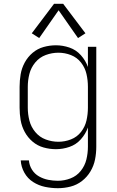

<svg xmlns="http://www.w3.org/2000/svg" viewBox="-20 -776 616 1009"><path d="M284 213Q318 213 351 204.5Q384 196 411 175Q438 154 455.5 124.5Q473 95 479.5 62Q486 29 486 -5V-530H442V-424Q430 -458 405 -486Q380 -514 345 -526Q310 -538 274 -538Q241 -538 209 -529Q177 -520 151.5 -498.5Q126 -477 110 -447.5Q94 -418 88.5 -385.5Q83 -353 83 -320V-210Q83 -177 88.5 -144.5Q94 -112 110 -82.5Q126 -53 151.5 -31.5Q177 -10 209 -1Q241 8 274 8Q310 8 345 -4Q380 -16 405 -44Q430 -72 442 -106V-5Q442 29 434 62Q426 95 404.5 122Q383 149 350.5 161.5Q318 174 284 174Q259 174 233.5 169Q208 164 185 151Q162 138 148 115.5Q134 93 132 67H89Q91 101 108 131.5Q125 162 154 180.5Q183 199 216.5 206Q250 213 284 213ZM287 -31Q253 -31 220.5 -43Q188 -55 165.5 -82Q143 -109 134.5 -142.5Q126 -176 126 -210V-320Q126 -354 134.5 -387.5Q143 -421 165.5 -448Q188 -475 220.5 -487Q253 -499 287 -499Q321 -499 353 -486.5Q385 -474 406 -447Q427 -420 434.5 -387Q442 -354 442 -320V-210Q442 -176 434.5 -143Q427 -110 406 -83Q385 -56 353 -43.5Q321 -31 287 -31ZM186 -576 288 -722 390 -576 429 -601 312 -756H264L147 -601Z"/></svg>

Font: Iosevka Sparkle Extralight
Style: Regular
Weight: 200
Designer: Belleve Invis
Foundry: Belleve Invis
Version: Version 4.5.0; ttfautohint (v1.8.3)